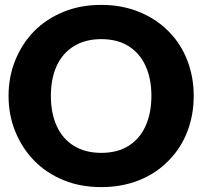

<svg xmlns="http://www.w3.org/2000/svg" viewBox="-20 -757 827 785"><path d="M394 8Q309 8 239.5 -20.5Q170 -49 120 -100Q71 -150 43 -218Q15 -286 15 -365Q15 -444 43 -512Q71 -580 120 -630Q170 -680 239.5 -708.5Q309 -737 394 -737Q479 -737 549.5 -708Q620 -679 669 -629Q719 -579 745.5 -511Q772 -443 772 -365Q772 -286 745.5 -218Q719 -150 669 -100Q620 -49 549.5 -20.5Q479 8 394 8ZM394 -132Q460 -132 505.5 -160.5Q551 -189 575 -241.5Q599 -294 599 -365Q599 -436 575 -488Q551 -540 505.5 -568.5Q460 -597 394 -597Q329 -597 282.5 -568.5Q236 -540 212 -488Q188 -436 188 -365Q188 -294 212 -241.5Q236 -189 282.5 -160.5Q329 -132 394 -132Z"/></svg>

Font: Aleo Black
Style: Regular
Weight: 900
Designer: Alessio Laiso
Foundry: Alessio Laiso
Version: Version 2.001;gftools[0.9.29]